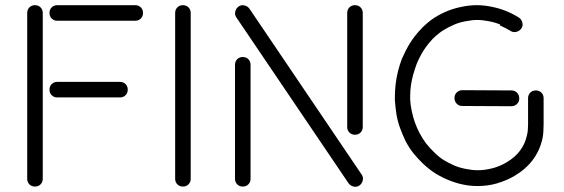

<svg xmlns="http://www.w3.org/2000/svg" viewBox="-20 -690 2176 741"><path d="M201 -314Q188 -314 179.5 -322.5Q171 -331 171 -344Q171 -357 179.5 -365.5Q188 -374 201 -374H443Q456 -374 464.5 -365.5Q473 -357 473 -344Q473 -331 464.5 -322.5Q456 -314 443 -314ZM85 -640Q85 -653 93.5 -661.5Q102 -670 115 -670Q128 -670 136.5 -661.5Q145 -653 145 -640V0Q145 13 136.5 21.5Q128 30 115 30Q102 30 93.5 21.5Q85 13 85 0ZM502 -670Q515 -670 523.5 -661.5Q532 -653 532 -640Q532 -627 523.5 -618.5Q515 -610 502 -610H201Q188 -610 179.5 -618.5Q171 -627 171 -640Q171 -653 179.5 -661.5Q188 -670 201 -670Z M656 -640Q656 -653 664.5 -661.5Q673 -670 686 -670Q699 -670 707.5 -661.5Q716 -653 716 -640V0Q716 13 707.5 21.5Q699 30 686 30Q673 30 664.5 21.5Q656 13 656 0Z M1380 -200Q1380 -187 1371.5 -178.5Q1363 -170 1350 -170Q1337 -170 1328.5 -178.5Q1320 -187 1320 -200V-640Q1320 -653 1328.5 -661.5Q1337 -670 1350 -670Q1363 -670 1371.5 -661.5Q1380 -653 1380 -640ZM892 -623Q885 -633 888 -645.5Q891 -658 901 -665Q911 -672 923.5 -669Q936 -666 943 -656L1376 -16Q1383 -6 1380 6.5Q1377 19 1367 26Q1357 33 1344.5 30Q1332 27 1325 17ZM947 0Q947 13 938.5 21.5Q930 30 917 30Q904 30 895.5 21.5Q887 13 887 0V-440Q887 -453 895.5 -461.5Q904 -470 917 -470Q930 -470 938.5 -461.5Q947 -453 947 -440Z M1909 -592 1911 -595Q1893 -603 1867 -608Q1842 -613 1822 -613Q1802 -613 1777 -608Q1751 -603 1733 -595Q1710 -585 1692 -574Q1671 -561 1649 -539Q1628 -516 1614 -494Q1598 -468 1588 -443Q1582 -427 1575 -403Q1569 -382 1566 -361Q1563 -340 1563 -319V-313V-307Q1564 -284 1569 -262Q1574 -238 1581 -218Q1589 -196 1599 -177Q1610 -156 1624 -137Q1639 -118 1657 -101Q1675 -83 1693 -72Q1711 -61 1734 -51Q1752 -43 1778 -38Q1803 -33 1823 -33Q1852 -33 1882 -41Q1909 -48 1936 -64Q2000 -102 2014 -169Q2018 -185 2018 -209V-311Q2018 -324 2026.5 -332.5Q2035 -341 2048 -341Q2061 -341 2069.5 -332.5Q2078 -324 2078 -311V-210Q2078 -178 2074 -157Q2054 -64 1967 -12Q1935 7 1897 18Q1863 28 1823 28Q1794 28 1766 22Q1741 17 1711 5Q1686 -5 1660 -21Q1638 -35 1615 -56Q1594 -76 1576 -98Q1559 -119 1545 -146Q1534 -169 1524 -196Q1514 -224 1510 -249Q1506 -276 1504 -303V-309V-315Q1504 -340 1507 -366Q1510 -391 1516 -415Q1522 -439 1531 -463Q1546 -497 1562 -523Q1580 -552 1604 -577Q1627 -602 1657 -622Q1683 -638 1708 -648Q1733 -658 1763 -664Q1792 -670 1820 -670Q1848 -670 1877 -664Q1907 -658 1932 -648Q1957 -638 1983 -622Q1993 -615 1996 -602.5Q1999 -590 1992 -580Q1985 -570 1972.5 -567Q1960 -564 1950 -571Q1932 -582 1909 -592ZM1764 -281Q1751 -281 1742.5 -290Q1734 -299 1734 -312Q1734 -325 1743 -333.5Q1752 -342 1765 -342L1954 -341Q1967 -341 1975.5 -332Q1984 -323 1984 -310Q1984 -297 1975 -288.5Q1966 -280 1953 -280Z"/></svg>

Font: Beon
Style: Medium
Weight: 500
Designer: BSozoo
Foundry: BSozoo
Version: Version 001.000